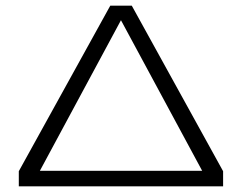

<svg xmlns="http://www.w3.org/2000/svg" viewBox="-20 -659 856 679"><path d="M713 -21.5 380 -639H446L769 -53.5ZM46.5 -53.5 90 -55H460V0H46.5ZM103 -21.5 46.5 -53.5 370 -639H435.5ZM769 -53.5V0H353V-55H725.5Z"/></svg>

Font: Anek Latin Expanded Light
Style: Regular
Weight: 300
Width: 7
Designer: Yesha Goshar
Foundry: Ek Type
Version: Version 1.003